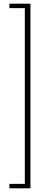

<svg xmlns="http://www.w3.org/2000/svg" viewBox="-20 -820 242 1040"><path d="M145 200H31V176H114.5V-776H31V-800H145Z"/></svg>

Font: Big Shoulders Display Thin ExtraLight
Style: Regular
Weight: 250
Version: Version 2.002